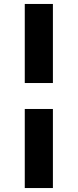

<svg xmlns="http://www.w3.org/2000/svg" viewBox="-20 -828 392 969"><path d="M247 -278V121H105V-278ZM105 -409V-808H247V-409Z"/></svg>

Font: Parkinsans SemiBold
Style: Regular
Weight: 600
Designer: Red Stone, Indian Type Foundry
Foundry: Indian Type Foundry
Version: Version 1.000